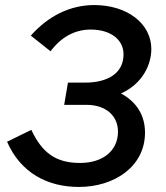

<svg xmlns="http://www.w3.org/2000/svg" viewBox="-20 -730 658 760"><path d="M292 10C433 10 554 -71 554 -205C554 -272 522 -326 459 -360C547 -400 579 -477 579 -536C579 -637 483 -710 353 -710C257 -710 170 -666 102 -589L180 -527C222 -583 276 -613 339 -613C418 -613 469 -573 469 -515C469 -439 405 -403 317 -403H249L234 -315H322C401 -315 447 -270 447 -209C447 -134 388 -85 297 -85C202 -85 147 -124 104 -216L8 -169C62 -45 169 10 292 10Z"/></svg>

Font: Fixel Display 20240404 Medium
Style: Italic
Weight: 500
Italic angle: -10°
Designer: AlfaBravo + MacPaw
Foundry: Kyrylo Tkachov, Marchela Mozhyna, Serhii Makarenko, Maria Weinstein, Zakhar Kryvoshyya
Version: Version 1.211;Glyphs 3.2 (3225)